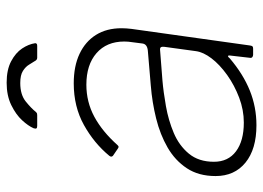

<svg xmlns="http://www.w3.org/2000/svg" viewBox="-127 -655 792 578"><g transform="rotate(-90 269.0 -366.0)"><path d="M382 -70Q335 -30 285.5 -10Q236 10 181 10Q109 10 68.5 -23Q28 -56 28 -113Q28 -164 51.5 -199.5Q75 -235 114 -257.5Q153 -280 201.5 -292Q250 -304 300 -308L406 -317Q425 -319 427 -333L431 -364Q432 -370 432.5 -376Q433 -382 433 -388Q433 -441 398 -471.5Q363 -502 303 -502Q251 -502 206.5 -478Q162 -454 121 -408Q118 -405 116 -405Q114 -405 111 -407L89 -422Q87 -424 86.5 -426.5Q86 -429 89 -433Q127 -479 182 -509.5Q237 -540 307 -540Q359 -540 396 -522.5Q433 -505 453 -473Q473 -441 473 -396Q473 -389 472.5 -381.5Q472 -374 471 -366L421 -9Q420 -3 418 -1.5Q416 0 411 0H393Q389 0 386 -2.5Q383 -5 384 -10L391 -71Q391 -81 382 -70ZM417 -267Q418 -275 415.5 -278Q413 -281 406 -280L316 -273Q281 -270 238.5 -262.5Q196 -255 158 -239Q120 -223 95.5 -193.5Q71 -164 71 -118Q71 -75 102.5 -51.5Q134 -28 189 -28Q227 -28 264 -42Q301 -56 332 -78Q364 -101 382.5 -125.5Q401 -150 404 -172ZM179 -650Q173 -650 171.5 -652.5Q170 -655 172 -661Q179 -677 196 -695.5Q213 -714 241.5 -728Q270 -742 309 -742Q348 -742 373.5 -728.5Q399 -715 412 -695.5Q425 -676 428 -656Q428 -654 426.5 -652Q425 -650 420 -650H384Q380 -650 377.5 -652.5Q375 -655 373 -659Q369 -665 363 -675Q357 -685 344.5 -693Q332 -701 308 -701Q273 -701 252.5 -684.5Q232 -668 221 -654Q218 -651 216 -650.5Q214 -650 211 -650Z"/></g></svg>

Font: Libre Franklin Thin
Style: Italic
Weight: 100
Italic angle: -8°
Designer: Pablo Impallari, Rodrigo Fuenzalida, Nhung Nguyen
Foundry: Impallari Type
Version: Version 3.000